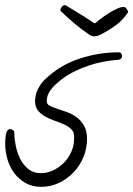

<svg xmlns="http://www.w3.org/2000/svg" viewBox="-20 -684 514 740"><path d="M450.2 -468.8Q450.2 -456.1 438.5 -454.1Q433.6 -452.1 429.2 -452.6Q424.8 -453.1 419.9 -452.1Q408.2 -451.2 397 -449.2Q385.7 -447.3 374 -445.3Q321.3 -434.6 271 -410.6Q220.7 -386.7 183.6 -347.7Q172.9 -335.9 166.5 -322.8Q160.2 -309.6 160.2 -293Q160.2 -282.2 171.9 -276.4Q183.6 -270.5 200.7 -264.6Q217.8 -258.8 237.8 -252Q257.8 -245.1 274.9 -232.4Q292 -219.7 303.7 -199.7Q315.4 -179.7 315.4 -148.4Q315.4 -112.3 301.8 -79.1Q288.1 -45.9 263.7 -20Q239.3 5.9 207 21Q174.8 36.1 138.7 36.1Q104.5 36.1 78.6 21.5Q52.7 6.8 35.2 -16.6Q17.6 -40 8.8 -69.8Q0 -99.6 0 -130.9Q0 -136.7 0.5 -146Q1 -155.3 2.4 -164.1Q3.9 -172.9 7.8 -179.7Q11.7 -186.5 19.5 -186.5Q24.4 -186.5 29.8 -182.6Q35.2 -178.7 35.2 -172.9Q35.2 -150.4 40.5 -123Q45.9 -95.7 57.6 -72.3Q69.3 -48.8 88.9 -32.7Q108.4 -16.6 136.7 -16.6Q162.1 -16.6 185.5 -27.8Q209 -39.1 227.1 -57.6Q245.1 -76.2 255.4 -100.1Q265.6 -124 265.6 -149.4V-159.2Q265.6 -175.8 254.4 -186.5Q243.2 -197.3 226.6 -204.6Q210 -211.9 190.4 -218.8Q170.9 -225.6 154.3 -234.9Q137.7 -244.1 126.5 -257.8Q115.2 -271.5 115.2 -293.9Q115.2 -317.4 125.5 -338.9Q135.7 -360.4 152.3 -377Q210 -432.6 284.7 -457.5Q359.4 -482.4 438.5 -482.4Q444.3 -482.4 447.3 -478Q450.2 -473.6 450.2 -468.8ZM473.6 -636.7Q453.1 -605.5 424.8 -585.4Q396.5 -565.4 364.3 -548.8Q352.5 -543.9 344.7 -543.9Q332 -543.9 322.3 -551.8Q293 -571.3 266.1 -594.2Q239.3 -617.2 213.9 -641.6Q213.9 -642.6 213.4 -643.6Q212.9 -644.5 212.9 -645.5Q212.9 -651.4 218.3 -657.7Q223.6 -664.1 229.5 -664.1H232.4L299.8 -623Q302.7 -621.1 309.6 -616.7Q316.4 -612.3 324.2 -606.9Q332 -601.6 338.4 -597.7Q344.7 -593.8 345.7 -593.8Q353.5 -600.6 367.7 -611.3Q381.8 -622.1 397.9 -632.3Q414.1 -642.6 429.7 -649.9Q445.3 -657.2 456.1 -657.2Q462.9 -657.2 468.3 -649.9Q473.6 -642.6 473.6 -636.7Z"/></svg>

Font: Calligraffitti
Style: Regular
Weight: 400
Designer: Dathan Boardman
Foundry: Open Window
Version: Version 1.002